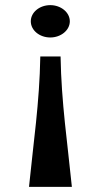

<svg xmlns="http://www.w3.org/2000/svg" viewBox="-20 -535 365 748"><path d="M216 -315H137C134 -135 110 22 93 193H260C243 22 219 -135 216 -315ZM176 -515C134 -515 100 -487 100 -452C100 -417 134 -389 176 -389C217 -389 252 -417 252 -452C252 -487 217 -515 176 -515Z"/></svg>

Font: Coconat Demi
Style: Regular
Weight: 400
Designer: Sara Lavazza
Foundry: Collletttivo
Version: Version 1.000;Glyphs 3.2 (3217)